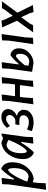

<svg xmlns="http://www.w3.org/2000/svg" viewBox="1046 -1554 701 2832"><g transform="rotate(-90 1396.0 -138.5)"><path d="M188 -465 162 -282H175Q241 -394 316 -468H332Q418 -426 418 -307Q418 -237 393 -172.5Q368 -108 312.5 -57Q257 -6 182 8H177L124 -4L113 75L109 185L12 192L91 -357L95 -458ZM304 -368Q292 -368 267 -340.5Q242 -313 206 -250Q170 -187 138 -107L135 -85L201 -67Q262 -67 297 -127.5Q332 -188 332 -279Q332 -368 304 -368Z M701 -468H706L773 -444L832 -469L842 -463L793 -111L789 -3L693 4L719 -178H708Q643 -67 568 8H552Q465 -33 465 -153Q465 -261 527 -353.5Q589 -446 701 -468ZM552 -180Q552 -93 579 -93Q592 -93 616.5 -120Q641 -147 676.5 -209Q712 -271 744 -352L745 -356V-368L682 -392Q622 -392 587 -332Q552 -272 552 -180Z M1006 7Q940 7 877 -19L898 -84L917 -86Q962 -63 1008 -63Q1055 -63 1083 -84.5Q1111 -106 1111 -142Q1111 -200 1031 -203H970L967 -209L978 -263L1026 -262Q1059 -261 1087 -288.5Q1115 -316 1115 -348Q1115 -370 1101 -384.5Q1087 -399 1063 -399Q1013 -399 960 -346L948 -347L926 -387Q998 -468 1087 -468Q1139 -468 1171 -440.5Q1203 -413 1203 -369Q1203 -331 1177 -296.5Q1151 -262 1105 -242V-239Q1192 -213 1192 -138Q1192 -74 1139.5 -33.5Q1087 7 1006 7Z M1418 -464 1392 -267H1566L1577 -357L1582 -458L1674 -464L1628 -111L1621 -3L1530 4L1556 -194L1467 -195L1382 -194L1372 -111L1366 -3L1273 4L1322 -357L1327 -458Z M2309 -465 2260 -111 2255 -3 2160 4 2212 -357 2216 -458ZM1752 -15 1798 -357 1803 -458 1894 -464 1861 -211H1868Q1937 -292 1996 -333H2012Q2099 -304 2099 -209Q2099 -127 2039.5 -65Q1980 -3 1891 6H1886ZM1986 -253Q1971 -253 1933.5 -218Q1896 -183 1850 -124L1842 -68L1904 -58Q1953 -58 1985.5 -96Q2018 -134 2018 -191Q2018 -253 1986 -253Z M2625 -232 2737 -4 2633 6 2617 -48 2558 -176 2463 -47 2439 0H2335L2506 -238L2407 -456L2507 -467L2521 -423L2579 -300L2668 -418L2691 -460H2792Z"/></g></svg>

Font: Alegreya Sans SC Medium
Style: Italic
Weight: 500
Italic angle: -7°
Designer: Juan Pablo del Peral
Foundry: Huerta Tipografica
Version: Version 2.007